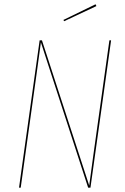

<svg xmlns="http://www.w3.org/2000/svg" viewBox="-20 -867 578 887"><path d="M421.4 -847.2 425.3 -838.9 276.4 -769 272.9 -774.9ZM493.2 -680.7 397.9 0H387.2L168.9 -671.4Q162.6 -623 151.4 -543L75.7 0H67.9L163.1 -680.7H173.8L392.1 -9.8Q401.9 -83.5 412.1 -156.7L485.4 -680.7Z"/></svg>

Font: Fira Sans Compressed Eight
Style: Italic
Weight: 100
Width: 3
Italic angle: -8°
Designer: Carrois Corporate & Edenspiekermann AG
Foundry: Carrois Corporate GbR & Edenspiekermann AG
Version: Version 4.203;PS 004.203;hotconv 1.0.88;makeotf.lib2.5.64775